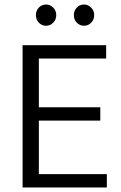

<svg xmlns="http://www.w3.org/2000/svg" viewBox="-20 -830 534 850"><path d="M80 -630H450V-571H152V-355H424V-296H152V-59H453V0H80ZM139 -763Q139 -783 152 -796.5Q165 -810 184 -810Q202 -810 215.5 -796.5Q229 -783 229 -763Q229 -743 215.5 -729.5Q202 -716 184 -716Q165 -716 152 -729.5Q139 -743 139 -763ZM307 -763Q307 -783 320 -796.5Q333 -810 352 -810Q370 -810 383.5 -796.5Q397 -783 397 -763Q397 -743 383.5 -729.5Q370 -716 352 -716Q333 -716 320 -729.5Q307 -743 307 -763Z"/></svg>

Font: Mukta Mahee Light
Style: Regular
Weight: 300
Designer: Shuchita Grover, Noopur Datye, Girish Dalvi, Yashodeep Gholap
Foundry: Ek Type
Version: Version 2.538;PS 1.000;hotconv 16.6.51;makeotf.lib2.5.65220;